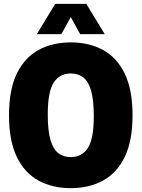

<svg xmlns="http://www.w3.org/2000/svg" viewBox="-20 -971 738 1001"><path d="M349 10Q254 10 181.5 -29.2Q109 -68.5 68 -152.2Q27 -236 27 -370Q27 -504 68 -587.8Q109 -671.5 181.5 -710.8Q254 -750 349 -750Q444 -750 516.5 -710.8Q589 -671.5 630 -587.8Q671 -504 671 -370Q671 -236 630 -152.2Q589 -68.5 516.5 -29.2Q444 10 349 10ZM349 -152Q407 -152 438 -199.5Q469 -247 469 -366Q469 -449.5 455 -498Q441 -546.5 414.2 -567.2Q387.5 -588 349 -588Q291.5 -588 260.2 -540.8Q229 -493.5 229 -374Q229 -290.5 243 -242Q257 -193.5 283.8 -172.8Q310.5 -152 349 -152ZM172 -793 268 -951H430L526 -793H398L349 -882L300 -793Z"/></svg>

Font: Encode Sans Cnd Black
Style: Regular
Weight: 900
Width: 3
Designer: Multiple Designers
Foundry: Impallari Type
Version: Version 3.002; ttfautohint (v1.8.3) -l 8 -r 50 -G 200 -x 14 